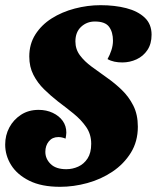

<svg xmlns="http://www.w3.org/2000/svg" viewBox="-20 -700 605 741"><path d="M212 21Q140 21 93 -2.5Q46 -26 23 -63Q0 -100 0 -142Q0 -178 16 -208Q32 -238 61 -257Q90 -276 129 -276Q159 -276 183.5 -264.5Q208 -253 222 -233.5Q236 -214 236 -188Q236 -183 235 -177Q234 -171 233 -165Q226 -168 219 -169.5Q212 -171 205 -171Q182 -171 168.5 -154.5Q155 -138 155 -114Q155 -87 175.5 -67Q196 -47 236 -47Q260 -47 282 -57Q304 -67 318 -88.5Q332 -110 332 -145Q332 -182 312.5 -210Q293 -238 264 -261.5Q235 -285 203 -309Q175 -331 150 -355.5Q125 -380 109 -411Q93 -442 93 -482Q93 -530 116.5 -567Q140 -604 179.5 -629Q219 -654 268.5 -667Q318 -680 368 -680Q423 -680 467.5 -668.5Q512 -657 538.5 -632Q565 -607 565 -566Q565 -531 549 -507Q533 -483 507 -471Q481 -459 452 -459Q436 -459 421.5 -462Q407 -465 395 -472Q404 -488 410 -506.5Q416 -525 416 -543Q416 -576 401 -596.5Q386 -617 346 -617Q315 -617 293 -596.5Q271 -576 271 -540Q271 -510 288.5 -486.5Q306 -463 334 -442.5Q362 -422 393 -400Q423 -379 450 -353Q477 -327 494.5 -292.5Q512 -258 512 -211Q512 -154 485 -110.5Q458 -67 414 -37.5Q370 -8 317 6.5Q264 21 212 21Z"/></svg>

Font: Sansita Swashed Light
Style: Bold
Weight: 700
Version: Version 1.003